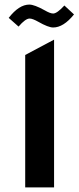

<svg xmlns="http://www.w3.org/2000/svg" viewBox="-20 -818 346 838"><path d="M303 -755Q257 -698 212 -698Q191 -698 147 -723Q122 -737 110 -737H109Q91 -737 61 -702L18 -740Q63 -798 108 -798Q130 -798 175 -773Q199 -759 212 -759Q229 -759 261 -794ZM90 0V-578L216 -645V0Z"/></svg>

Font: Space Grotesk SemiBold
Style: Regular
Weight: 600
Designer: Florian Karsten
Foundry: Florian Karsten
Version: Version 2.000